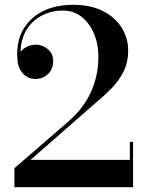

<svg xmlns="http://www.w3.org/2000/svg" viewBox="-20 -780 610 800"><path d="M534.5 0H40V-79L267 -275.5Q329.5 -330 359.8 -398.5Q390 -467 390 -542Q390 -597 371.2 -640.8Q352.5 -684.5 319.5 -710.2Q286.5 -736 243.5 -736Q194.5 -736 154.8 -715.5Q115 -695 91 -656.5Q67 -618 65.5 -564.5Q76 -577.5 93.2 -585.8Q110.5 -594 130 -594Q156.5 -594 179 -575.5Q201.5 -557 201.5 -526Q201.5 -491.5 179.8 -471.2Q158 -451 127 -451Q96.5 -451 75.5 -473.8Q54.5 -496.5 52.5 -534Q47 -601.5 74 -652.2Q101 -703 155 -731.5Q209 -760 285 -760Q358 -760 409.2 -733.8Q460.5 -707.5 487.2 -664.2Q514 -621 514 -570Q514 -517.5 492.8 -477.8Q471.5 -438 440 -407Q408.5 -376 377 -350L107.5 -114H521V-189H534.5Z"/></svg>

Font: Bodoni* 16 Medium
Style: Regular
Weight: 500
Version: Version 2.2